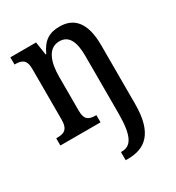

<svg xmlns="http://www.w3.org/2000/svg" viewBox="-187 -661 931 1015"><g transform="rotate(-30 278.5 -153.5)"><path d="M281 240H295C399 240 473 187 473 8V-351C473 -487 421 -547 331 -547C269 -547 229 -524 198 -456H194L182 -536H25V-492H28C67 -492 95 -483 95 -425V-115C95 -53 66 -44 27 -44H21V0H266V-44H263C224 -44 197 -52 197 -110V-318C197 -403 220 -480 291 -480C350 -480 372 -429 372 -343V8C372 148 341 190 287 190H281Z"/></g></svg>

Font: Noto Serif Thai Condensed Medium
Style: Regular
Weight: 500
Width: 3
Designer: Monotype Design Team
Foundry: Monotype Imaging Inc.
Version: Version 2.002